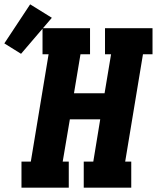

<svg xmlns="http://www.w3.org/2000/svg" viewBox="-96 -865 723 885"><path d="M3 0V-120H46L128 -615H100V-735H319V-615H275L245 -435H386L416 -615H388V-735H607V-615H563L481 -120H509V0H290V-120H334L366 -315H226L193 -120H221V0ZM1 -617 -76 -665 43 -845 143 -783Z"/></svg>

Font: Iosevka Curly Slab HvEx
Style: Italic
Weight: 900
Width: 7
Italic angle: -9°
Monospace: yes
Designer: Belleve Invis
Foundry: Belleve Invis
Version: Version 11.1.0; ttfautohint (v1.8.3)